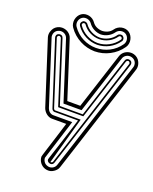

<svg xmlns="http://www.w3.org/2000/svg" viewBox="-160 -950 829 1039"><g transform="rotate(20 254.5 -431.0)"><path d="M303.2 -39.8Q299.8 -28.1 291.6 -19.4Q283.4 -10.7 273.9 -5.9Q268.1 -2.4 261.5 -0.7Q254.9 1 247.8 1Q239 1 229.7 -1.7Q220.9 -4.4 213.3 -9.9Q205.6 -15.4 200 -22.9Q194.3 -30.5 191.2 -39.4Q188 -48.3 188 -58.1Q188 -59.3 191.4 -70.7Q194.8 -82 200.3 -99.5Q205.8 -116.9 212.8 -139Q219.7 -161.1 227.1 -184.2Q234.4 -207.3 241.2 -229.5Q248 -251.7 253.4 -269.5H171.4Q162.6 -269.5 154.2 -272.8Q145.8 -276.1 138.5 -281.9Q131.3 -287.6 125.9 -295.2Q120.4 -302.7 117.4 -311.3L0 -676Q-2.2 -683.3 -2.2 -690.9Q-2.2 -699 -0.1 -706.5Q2 -714.1 5.4 -720.5Q10.3 -730.7 19.2 -738Q28.1 -745.4 39.6 -748.8Q43.7 -750 48 -750.6Q52.2 -751.2 56.4 -751.2Q65.4 -751.2 74.3 -748.5Q83.3 -745.8 90.9 -740.6Q98.6 -735.4 104.4 -727.8Q110.1 -720.2 113 -710.7L216.8 -387.5H291.5L396 -710.7Q398.9 -720.2 404.7 -727.8Q410.4 -735.4 418.1 -740.6Q425.8 -745.8 434.6 -748.5Q443.4 -751.2 452.6 -751.2Q456.8 -751.2 461.1 -750.6Q465.3 -750 469.5 -748.8Q481 -745.4 489.9 -738Q498.8 -730.7 503.7 -720.5Q507.1 -714.1 509.2 -706.5Q511.2 -699 511.2 -690.9Q511.2 -683.3 509 -676ZM280.8 -289.6 208 -58.1Q208 -45.9 215.3 -35.3Q222.7 -24.7 235.6 -20.8Q242.4 -18.6 248.8 -18.6Q257.1 -18.6 265.6 -22.9Q272.2 -26.6 277 -32.2Q281.7 -37.8 284.2 -45.7L489.7 -681.9Q490.7 -684.8 491.1 -687.9Q491.5 -690.9 491.5 -693.6Q491.5 -702.6 487.3 -710.9Q483.2 -718.5 477.3 -722.9Q471.4 -727.3 463.6 -729.7Q458.3 -731.4 452.1 -731.4Q445.8 -731.4 439.9 -729.5Q434.1 -727.5 429.1 -724Q424.1 -720.5 420.4 -715.6Q416.7 -710.7 415 -704.8L306.2 -367.7H202.1L94 -704.8Q92 -710.7 88.5 -715.6Q85 -720.5 80 -724Q75 -727.5 69.1 -729.5Q63.2 -731.4 56.9 -731.4Q50.8 -731.4 45.4 -729.7Q37.6 -727.3 31.7 -722.9Q25.9 -718.5 21.7 -710.9Q17.6 -702.6 17.6 -693.6Q17.6 -690.9 17.9 -687.9Q18.3 -684.8 19.3 -681.9L136.5 -317.1Q138.2 -311.8 141.5 -306.8Q144.8 -301.8 149.3 -298Q153.8 -294.2 159.4 -291.9Q165 -289.6 171.4 -289.6ZM265.9 -51.3Q263.9 -44.9 259.3 -40.9Q254.6 -36.9 248 -36.9Q245.1 -36.9 241 -38.1Q234.6 -40 230.6 -44.7Q226.6 -49.3 226.6 -55.9Q226.6 -56.4 230 -67.1Q233.4 -77.9 239.3 -96.1Q245.1 -114.3 253.1 -138.5Q261 -162.8 269.9 -190.7Q278.8 -218.5 288.3 -248.7Q297.9 -278.8 307.1 -308.6H175.8Q174.6 -308.3 172.6 -308.3Q166.3 -308.3 161.5 -312.4Q156.7 -316.4 154.8 -322.8L37.4 -687.5Q34.9 -695.3 38.2 -702.5Q41.5 -709.7 50.8 -712.4Q53.7 -713.4 57.6 -713.4Q63.7 -713.4 68.6 -710Q73.5 -706.5 75.7 -699.2L188.2 -348.6H320.1L433.3 -699.2Q435.5 -706.5 440.4 -710Q445.3 -713.4 451.4 -713.4Q455.3 -713.4 458.3 -712.4Q467.5 -709.7 470.8 -702.5Q474.1 -695.3 471.7 -687.5ZM110.8 -771.7Q104.2 -781.2 102.2 -792.8Q100.1 -804.4 102.3 -815.8Q104.5 -827.1 110.5 -837.2Q116.5 -847.2 126 -853.8Q135.7 -860.6 147.2 -862.3Q158.7 -864 169.7 -861.7Q180.7 -859.4 190.3 -853Q200 -846.7 206.3 -837.4Q216.1 -823.2 231.4 -816.2Q246.8 -809.1 263.2 -808.8Q279.5 -809.1 294.9 -816.2Q310.3 -823.2 320.1 -837.4Q326.4 -846.7 336.1 -853Q345.7 -859.4 356.7 -861.7Q367.7 -864 379 -862.3Q390.4 -860.6 400.4 -853.8Q409.9 -847.2 415.9 -837.2Q421.9 -827.1 424.1 -815.8Q426.3 -804.4 424.2 -792.8Q422.1 -781.2 415.5 -771.7Q402.1 -752.2 384.9 -737.3Q367.7 -722.4 348 -712.2Q328.4 -701.9 306.8 -696.5Q285.2 -691.2 263.2 -690.9Q241.2 -691.2 219.6 -696.5Q198 -701.9 178.3 -712.2Q158.7 -722.4 141.5 -737.3Q124.3 -752.2 110.8 -771.7ZM163.3 -325.4Q164.6 -320.8 168.9 -318.8Q168.9 -317.6 171.4 -317.6H319.3L243.7 -46.6Q247.1 -45.4 251.6 -47.5Q256.1 -49.6 257.3 -54L462.9 -690.2Q464.4 -694.6 461.8 -698.6Q459.2 -702.6 455.6 -703.9Q451.4 -705.1 447.3 -702.6Q443.1 -700.2 441.9 -696.5L326.4 -339.6H181.6L67.1 -696.5Q65.9 -700.2 61.8 -702.6Q57.6 -705.1 53.5 -703.9Q49.8 -702.6 47.2 -698.6Q44.7 -694.6 46.1 -690.2ZM399.9 -782.5Q404.3 -789.1 405.6 -796.8Q407 -804.4 405.5 -812Q404.1 -819.6 399.9 -826.3Q395.8 -833 389.2 -837.4Q382.8 -841.8 375.2 -843Q367.7 -844.2 360.1 -842.8Q352.5 -841.3 345.9 -837.3Q339.4 -833.3 335 -827.1Q322.8 -809.6 303.7 -799.3Q284.7 -789.1 263.2 -788.3Q241.7 -789.1 222.7 -799.3Q203.6 -809.6 191.4 -827.1Q187 -833.3 180.4 -837.3Q173.8 -841.3 166.3 -842.8Q158.7 -844.2 151 -843Q143.3 -841.8 137.2 -837.4Q130.6 -833 126.5 -826.3Q122.3 -819.6 120.8 -812Q119.4 -804.4 120.7 -796.8Q122.1 -789.1 126.5 -782.5Q138.4 -764.9 153.9 -751.5Q169.4 -738 187.1 -729Q204.8 -720 224.1 -715.3Q243.4 -710.7 263.2 -710.7Q283 -710.7 302.2 -715.3Q321.5 -720 339.2 -729Q356.9 -738 372.3 -751.5Q387.7 -764.9 399.9 -782.5ZM142.1 -793.5Q139.9 -796.9 139.2 -800.8Q138.4 -804.7 139.3 -808.6Q140.1 -812.5 142.5 -815.9Q144.8 -819.3 148.2 -821.8Q151.1 -824 155 -824.6Q158.9 -825.2 162.8 -824.5Q166.7 -823.7 170.3 -821.8Q173.8 -819.8 176 -816.7Q183.6 -805.7 193.5 -797.1Q203.4 -788.6 214.7 -782.7Q226.1 -776.9 238.4 -773.7Q250.7 -770.5 263.2 -770.3Q275.6 -770.5 288 -773.7Q300.3 -776.9 311.6 -782.7Q323 -788.6 332.9 -797.1Q342.8 -805.7 350.3 -816.7Q352.5 -819.8 356.1 -821.8Q359.6 -823.7 363.5 -824.5Q367.4 -825.2 371.3 -824.6Q375.2 -824 378.2 -821.8Q385 -816.9 387 -808.6Q388.9 -800.3 384.3 -793.5Q373.5 -778.1 359.9 -766.1Q346.2 -754.2 330.6 -746Q314.9 -737.8 297.9 -733.5Q280.8 -729.2 263.2 -729Q245.6 -729.2 228.5 -733.5Q211.4 -737.8 195.8 -746Q180.2 -754.2 166.5 -766.1Q152.8 -778.1 142.1 -793.5ZM376 -799.1Q378.7 -802.7 377.6 -806.8Q376.5 -810.8 372.6 -813.5Q369.6 -815.4 365.5 -814.9Q361.3 -814.5 358.6 -811Q350.8 -799.6 340.3 -790.4Q329.8 -781.2 317.5 -774.8Q305.2 -768.3 291.4 -764.8Q277.6 -761.2 263.2 -761.2Q248.8 -761.2 235 -764.8Q221.2 -768.3 208.9 -774.8Q196.5 -781.2 186 -790.4Q175.5 -799.6 167.7 -811Q165 -814.5 160.9 -814.9Q156.7 -815.4 153.8 -813.5Q149.9 -810.8 148.8 -806.8Q147.7 -802.7 150.4 -799.1Q160.2 -784.7 172.9 -773.7Q185.5 -762.7 200.2 -755Q214.8 -747.3 230.8 -743.2Q246.8 -739 263.2 -738.8Q279.5 -739 295.5 -743.2Q311.5 -747.3 326.2 -755Q340.8 -762.7 353.5 -773.7Q366.2 -784.7 376 -799.1Z"/></g></svg>

Font: TafelwerkOT
Style: Regular
Weight: 400
Designer: Peter Wiegel
Foundry: Peter Wiegel, based on an original design named Oxford by Christine Lord, 1969
Version: Version 1.000